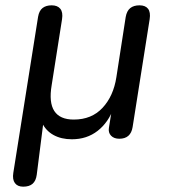

<svg xmlns="http://www.w3.org/2000/svg" viewBox="-20 -514 640 721"><path d="M67 187Q46 187 36 173.5Q26 160 30 135L123 -451Q127 -474 140 -484Q153 -494 174 -494Q196 -494 206.5 -481Q217 -468 213 -442L174 -194Q163 -129 184 -97Q205 -65 257 -65Q324 -65 365 -109Q406 -153 417 -224L452 -450Q456 -473 469 -483.5Q482 -494 504 -494Q526 -494 536 -481Q546 -468 542 -442L478 -37Q471 7 428 7Q408 7 397 -4.5Q386 -16 389 -34L401 -109H407Q387 -54 346.5 -22.5Q306 9 250 9Q210 9 181 -7Q152 -23 138 -53L143 -55L118 142Q115 165 102.5 176Q90 187 67 187Z"/></svg>

Font: Nunito Medium
Style: Italic
Weight: 500
Designer: Vernon Adams
Foundry: Vernon Adams
Version: Version 3.601